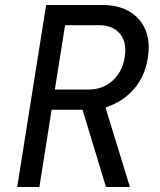

<svg xmlns="http://www.w3.org/2000/svg" viewBox="-20 -750 640 770"><path d="M49 0 165 -730H390Q455 -730 499.5 -703.5Q544 -677 563.5 -630Q583 -583 573 -520Q563 -447 518.5 -394.5Q474 -342 403 -319L501 0H405L311 -310H187L138 0ZM200 -391H336Q392 -391 431.5 -426.5Q471 -462 480 -520Q490 -579 461.5 -614Q433 -649 377 -649H241Z"/></svg>

Font: JetBrains Mono NL
Style: Italic
Weight: 400
Italic angle: -9°
Monospace: yes
Designer: Philipp Nurullin, Konstantin Bulenkov
Foundry: JetBrains
Version: Version 2.305; ttfautohint (v1.8.4.7-5d5b)